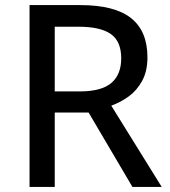

<svg xmlns="http://www.w3.org/2000/svg" viewBox="-20 -734 668 754"><path d="M295 -714Q430 -714 494.5 -663Q559 -612 559 -509Q559 -454 538 -416Q517 -378 485 -355Q453 -332 417 -319L615 0H500L328 -292H195V0H96V-714ZM289 -629H195V-375H293Q378 -375 417 -408Q456 -441 456 -505Q456 -572 415 -600.5Q374 -629 289 -629Z"/></svg>

Font: Noto Sans Sundanese Medium
Style: Regular
Weight: 500
Version: Version 2.003